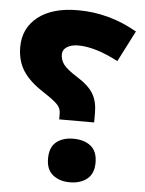

<svg xmlns="http://www.w3.org/2000/svg" viewBox="-53 -767 618 821"><g transform="rotate(5 256.0 -356.0)"><path d="M209 -277Q209 -299 193.5 -315.5Q178 -332 132 -362Q70 -402 43 -445Q16 -488 16 -546Q16 -627 77.5 -675.5Q139 -724 249 -724Q383 -724 503 -655L435 -522Q336 -574 263 -574Q233 -574 214.5 -562Q196 -550 196 -530Q196 -507 210 -487.5Q224 -468 270 -439Q321 -407 340 -374Q359 -341 359 -294V-252H209ZM176 -81Q176 -130 204 -152.5Q232 -175 277 -175Q323 -175 351.5 -152.5Q380 -130 380 -81Q380 -34 351.5 -11Q323 12 277 12Q233 12 204.5 -11Q176 -34 176 -81Z"/></g></svg>

Font: Noto Sans Arabic
Style: Bold
Weight: 700
Designer: Nadine Chahine
Foundry: Monotype Imaging Inc.
Version: Version 1.001